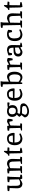

<svg xmlns="http://www.w3.org/2000/svg" viewBox="2789 -3572 1024 6642"><g transform="rotate(-90 3301.0 -251.0)"><path d="M294 -66Q323 -66 359 -78.5Q395 -91 418 -109Q414 -322 411 -432Q349 -432 319 -444L323 -496Q408 -511 456.5 -511Q505 -511 518 -509Q518 -491 512.5 -461Q507 -431 505 -428L493 -71Q546 -68 579 -59L577 -8Q533 6 492 6Q451 6 442 5Q423 -33 420 -65Q371 -28 329.5 -8Q288 12 275 12Q187 12 147.5 -35.5Q108 -83 108 -175Q108 -176 117 -431Q59 -431 10 -444L14 -496Q99 -511 146 -511Q193 -511 206 -509Q206 -485 200 -456Q194 -427 193 -428L194 -212Q194 -136 213 -101Q232 -66 294 -66Z M943 -520Q1039 -520 1082 -472.5Q1125 -425 1125 -328Q1125 -300 1117 -68L1201 -60Q1201 -32 1184 0H954L951 -35Q997 -51 1041 -59Q1035 -321 1030.5 -350.5Q1026 -380 1016 -402Q1006 -424 986 -433Q966 -442 933 -442Q867 -442 805 -410Q799 -182 797 -68L881 -60Q881 -32 864 0H634L631 -35Q677 -51 721 -59Q715 -313 711 -435Q656 -438 623 -447L627 -499Q681 -514 784 -514Q796 -496 802 -462Q845 -485 888.5 -502.5Q932 -520 943 -520Z M1321 -62 1313 -439H1236L1233 -474Q1243 -481 1291 -500L1373 -628Q1393 -626 1404 -618L1403 -508Q1478 -508 1526 -498Q1526 -471 1509 -439H1401Q1399 -319 1397 -75Q1453 -72 1509 -55L1508 -20Q1494 -11 1436.5 1Q1379 13 1342 13Q1337 5 1329 -21.5Q1321 -48 1321 -62Z M1849 -56Q1893 -56 1987 -98Q2006 -72 2007 -52Q1956 -22 1907 -5Q1858 12 1837 12Q1721 12 1660 -57.5Q1599 -127 1599 -252Q1599 -377 1658.5 -448.5Q1718 -520 1837 -520Q1929 -520 1977.5 -454Q2026 -388 2026 -277Q2018 -263 2013 -258L1691 -263Q1692 -162 1726.5 -109Q1761 -56 1849 -56ZM1731 -438Q1701 -378 1693 -315Q1772 -316 1935 -320Q1935 -386 1911 -422.5Q1887 -459 1831 -459Q1775 -459 1731 -438Z M2281 -401Q2275 -179 2273 -68L2357 -60Q2357 -32 2340 0H2110L2107 -35Q2153 -51 2197 -59Q2191 -313 2187 -435Q2132 -438 2099 -447L2103 -499Q2156 -514 2260 -514Q2276 -489 2280 -450Q2395 -520 2417 -520Q2439 -520 2468 -511.5Q2497 -503 2511 -493Q2511 -393 2492 -330Q2478 -326 2459.5 -326Q2441 -326 2434 -327L2414 -436Q2409 -441 2392 -441Q2375 -441 2341.5 -429Q2308 -417 2281 -401Z M2820 -61 2909 -63Q3047 -63 3047 51Q3047 104 3001.5 149.5Q2956 195 2893 218Q2830 241 2775.5 241Q2721 241 2674 225.5Q2627 210 2594 175Q2561 140 2561 94Q2561 83 2596.5 36.5Q2632 -10 2643 -18Q2634 -24 2608 -52.5Q2582 -81 2579 -92Q2604 -138 2658 -182Q2578 -230 2578 -340Q2578 -428 2634 -474Q2690 -520 2774 -520Q2858 -520 2904 -493Q2984 -509 3061 -509Q3080 -509 3080 -486Q3080 -446 3065 -431L2950 -450Q2986 -404 2986 -340Q2986 -240 2927 -196.5Q2868 -153 2782 -153Q2755 -153 2718 -160Q2703 -129 2680 -93Q2698 -61 2820 -61ZM2947 123Q2957 95 2957 65.5Q2957 36 2934 18Q2911 0 2875 0Q2732 0 2700 -3Q2673 40 2662.5 69.5Q2652 99 2652 103Q2652 142 2689 161Q2726 180 2774.5 180Q2823 180 2872.5 164Q2922 148 2947 123ZM2668 -340Q2668 -279 2698 -246Q2728 -213 2785 -213Q2896 -213 2896 -336.5Q2896 -460 2782 -460Q2668 -460 2668 -340Z M3388 -56Q3432 -56 3526 -98Q3545 -72 3546 -52Q3495 -22 3446 -5Q3397 12 3376 12Q3260 12 3199 -57.5Q3138 -127 3138 -252Q3138 -377 3197.5 -448.5Q3257 -520 3376 -520Q3468 -520 3516.5 -454Q3565 -388 3565 -277Q3557 -263 3552 -258L3230 -263Q3231 -162 3265.5 -109Q3300 -56 3388 -56ZM3270 -438Q3240 -378 3232 -315Q3311 -316 3474 -320Q3474 -386 3450 -422.5Q3426 -459 3370 -459Q3314 -459 3270 -438Z M3940 -445Q3875 -445 3797 -403Q3795 -311 3793.5 -232.5Q3792 -154 3791 -123Q3816 -98 3858 -77Q3900 -56 3931 -56Q4049 -56 4049 -250Q4049 -324 4032 -366.5Q4015 -409 3993 -427Q3971 -445 3940 -445ZM3769 -743Q3800 -743 3813 -741Q3813 -711 3800 -661Q3800 -638 3799 -596Q3797 -514 3797 -457Q3921 -520 3958 -520Q4051 -520 4096 -447.5Q4141 -375 4141 -259.5Q4141 -144 4090.5 -66Q4040 12 3944 12Q3905 12 3858.5 -10Q3812 -32 3779 -62Q3775 -25 3763 6Q3759 7 3748 7Q3737 7 3716 4L3705 -663Q3655 -666 3617 -676L3621 -728Q3672 -743 3769 -743Z M4387 -401Q4381 -179 4379 -68L4463 -60Q4463 -32 4446 0H4216L4213 -35Q4259 -51 4303 -59Q4297 -313 4293 -435Q4238 -438 4205 -447L4209 -499Q4262 -514 4366 -514Q4382 -489 4386 -450Q4501 -520 4523 -520Q4545 -520 4574 -511.5Q4603 -503 4617 -493Q4617 -393 4598 -330Q4584 -326 4565.5 -326Q4547 -326 4540 -327L4520 -436Q4515 -441 4498 -441Q4481 -441 4447.5 -429Q4414 -417 4387 -401Z M5064 -327 5059 -69Q5102 -66 5145 -55L5143 -20Q5127 -12 5085.5 -2.5Q5044 7 5004 7Q4986 -29 4984 -62Q4870 13 4824 13Q4753 13 4710 -25Q4667 -63 4667 -131Q4667 -288 4859 -293Q4971 -296 4972 -296L4971 -330Q4969 -399 4945 -429.5Q4921 -460 4859 -460Q4833 -460 4803 -448L4779 -348Q4774 -347 4762 -347L4721 -350Q4705 -393 4704 -469Q4723 -479 4791 -499.5Q4859 -520 4878 -520Q4980 -520 5022 -475Q5064 -430 5064 -327ZM4846 -55Q4875 -55 4980 -120L4975 -245Q4907 -239 4861 -234Q4815 -229 4787 -207.5Q4759 -186 4759 -140Q4759 -55 4846 -55Z M5439 12Q5319 12 5260 -55.5Q5201 -123 5201 -248Q5201 -520 5443 -520Q5482 -520 5524 -508.5Q5566 -497 5590 -483Q5587 -390 5571 -351Q5553 -346 5542 -346H5525Q5520 -346 5513 -347L5488 -457Q5455 -460 5450 -460Q5378 -460 5335.5 -416Q5293 -372 5293 -268Q5293 -164 5325.5 -110Q5358 -56 5451 -56Q5495 -56 5589 -98Q5608 -72 5609 -52Q5558 -22 5509 -5Q5460 12 5439 12Z M5813 -743Q5844 -743 5857 -741Q5857 -723 5851.5 -694.5Q5846 -666 5844 -661Q5844 -639 5842 -570Q5840 -501 5840 -463Q5883 -486 5925.5 -503Q5968 -520 5979 -520Q6075 -520 6118 -472.5Q6161 -425 6161 -328Q6161 -300 6153 -68L6237 -60Q6237 -32 6220 0H5990L5987 -35Q6033 -51 6077 -59Q6071 -321 6066.5 -350.5Q6062 -380 6052 -402Q6042 -424 6022 -433Q6002 -442 5969 -442Q5901 -442 5839 -410L5833 -68L5917 -60Q5917 -32 5900 0H5670L5667 -35Q5713 -51 5757 -59L5745 -664Q5690 -667 5657 -676L5661 -728Q5712 -743 5813 -743Z M6364 -62 6356 -439H6279L6276 -474Q6286 -481 6334 -500L6416 -628Q6436 -626 6447 -618L6446 -508Q6521 -508 6569 -498Q6569 -471 6552 -439H6444Q6442 -319 6440 -75Q6496 -72 6552 -55L6551 -20Q6537 -11 6479.5 1Q6422 13 6385 13Q6380 5 6372 -21.5Q6364 -48 6364 -62Z"/></g></svg>

Font: Inika
Style: Regular
Weight: 400
Designer: Constanza Artigas Preller
Foundry: Constanza Artigas Preller
Version: Version 1.001